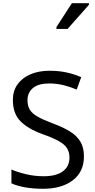

<svg xmlns="http://www.w3.org/2000/svg" viewBox="-20 -1164 589 1194"><path d="M502 -191Q502 -96 433 -43Q364 10 247 10Q187 10 136 1Q85 -8 51 -24V-110Q87 -94 140.5 -81Q194 -68 251 -68Q331 -68 371.5 -99Q412 -130 412 -183Q412 -218 397 -242Q382 -266 345.5 -286.5Q309 -307 244 -330Q153 -363 106.5 -411Q60 -459 60 -542Q60 -599 89 -639.5Q118 -680 169.5 -702Q221 -724 288 -724Q347 -724 396 -713Q445 -702 485 -684L457 -607Q420 -623 376.5 -634Q333 -645 286 -645Q219 -645 185 -616.5Q151 -588 151 -541Q151 -505 166 -481Q181 -457 215 -438Q249 -419 307 -397Q370 -374 413.5 -347.5Q457 -321 479.5 -284Q502 -247 502 -191ZM331 -984V-996L427 -1144H533V-1134L400 -984Z"/></svg>

Font: Noto Sans Tifinagh Hawad
Style: Regular
Weight: 400
Designer: JamraPatel
Foundry: JamraPatel LLC
Version: Version 2.006; ttfautohint (v1.8.4.7-5d5b)